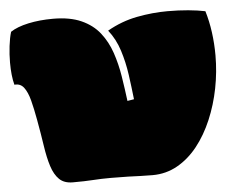

<svg xmlns="http://www.w3.org/2000/svg" viewBox="-52 -784 1047 865"><g transform="rotate(-5 471.5 -352.0)"><path d="M243 19Q204 19 182 -2.5Q160 -24 147.5 -63Q135 -102 127 -156Q119 -210 107 -276Q98 -326 88 -364.5Q78 -403 62 -424Q46 -445 19 -442Q8 -483 8 -543Q8 -580 12.5 -617.5Q17 -655 25 -681Q55 -701 106 -712Q157 -723 218 -723Q294 -723 345.5 -700Q397 -677 428.5 -637Q460 -597 477.5 -545.5Q495 -494 504 -437.5Q513 -381 520 -325L550 -330Q544 -385 536 -442Q528 -499 511 -552.5Q494 -606 461 -648Q526 -685 596.5 -698.5Q667 -712 735 -712Q785 -712 828.5 -708Q872 -704 905 -697Q919 -651 926 -599.5Q933 -548 933 -495Q933 -420 918.5 -346.5Q904 -273 876 -207Q848 -141 808 -90.5Q768 -40 716.5 -11Q665 18 604 18Q574 18 549 17Q524 16 493.5 15Q463 14 415 14Q372 14 335 16.5Q298 19 243 19Z"/></g></svg>

Font: Oi
Style: Regular
Weight: 400
Designer: Kostas Bartsokas, Mohamad Dakak
Foundry: Foundry5
Version: Version 4.000